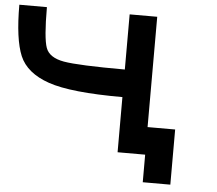

<svg xmlns="http://www.w3.org/2000/svg" viewBox="-53 -683 980 867"><g transform="rotate(5 437.5 -250.0)"><path d="M0 -625H125Q125 -484.4 140.6 -441.4Q156.2 -398.4 222.7 -386.7Q289.1 -375 500 -375V-625H625V-125H750V125H625V0H500V-250Q265.6 -250 164.1 -285.2Q62.5 -320.3 31.2 -394.5Q0 -468.8 0 -625Z"/></g></svg>

Font: CraftyPE
Style: Regular
Weight: 400
Designer: Erek Butcher
Foundry: Haunted Coop
Version: Version 0.018;April 4, 2024;FontCreator 15.0.0.2962 64-bit